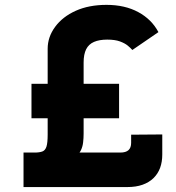

<svg xmlns="http://www.w3.org/2000/svg" viewBox="-20 -757 712 777"><path d="M461.9 -418V-278.3H107.4V-418ZM172.9 -559.6Q172.9 -607.4 203.1 -648.4Q233.4 -689.5 286.6 -713.4Q339.8 -737.3 411.1 -737.3Q485.4 -737.3 539.6 -708Q593.8 -678.7 621.1 -627L515.6 -554.7Q508.8 -562.5 497.1 -572.3Q485.4 -582 465.3 -589.4Q445.3 -596.7 414.1 -596.7Q381.8 -596.7 360.4 -587.4Q338.9 -578.1 328.6 -557.6Q318.4 -537.1 318.4 -503.9V-237.3V-216.8Q318.4 -198.2 316.4 -181.2Q314.5 -164.1 308.1 -150.4Q301.8 -136.7 290 -127L269.5 -139.6H466.8Q489.3 -139.6 500 -149.4Q510.7 -159.2 510.7 -178.7V-211.9L636.7 -212.9V-131.8Q636.7 -101.6 627.9 -77.6Q619.1 -53.7 601.1 -36.1Q583 -18.6 556.6 -9.3Q530.3 0 495.1 0H75.2V-139.6H120.1Q139.6 -139.6 151.4 -144Q163.1 -148.4 168 -163.6Q172.9 -178.7 172.9 -212.9Z"/></svg>

Font: Josefin Sans CFJ
Style: Bold
Weight: 700
Designer: Santiago Orozco
Foundry: Typemade
Version: Version 2.001